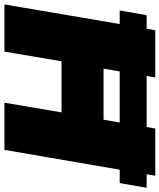

<svg xmlns="http://www.w3.org/2000/svg" viewBox="18 -796 740 891"><g transform="rotate(90 388.5 -350.0)"><path d="M-9 -535H54L-37 0H182L227 -265H464L419 0H638L730 -535H792L814 -660H751L758 -700H539L532 -660H295L302 -700H83L76 -660H13ZM261 -460 274 -535H511L498 -460Z"/></g></svg>

Font: Jost* Black
Style: Italic
Weight: 900
Italic angle: -10°
Version: Version 3.7